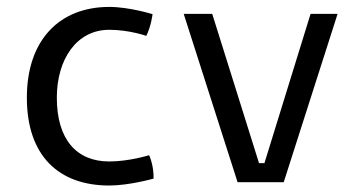

<svg xmlns="http://www.w3.org/2000/svg" viewBox="-20 -540 1040 569"><path d="M59.6 -250.5C59.6 -78.1 154.3 9.8 303.7 9.8C363.3 9.8 435.1 -10.7 435.1 -10.7C436 -51.3 421.9 -80.1 421.9 -80.1C421.9 -80.1 363.3 -61.5 303.7 -61.5C207 -61.5 148.4 -126.5 148.4 -250.5C148.4 -364.3 207 -451.7 303.7 -451.7C363.3 -451.7 413.6 -433.6 413.6 -433.6C428.2 -463.4 432.1 -498 432.1 -498C432.1 -498 363.3 -519.5 303.7 -519.5C157.2 -519.5 59.6 -422.4 59.6 -250.5Z M684.1 0H820.8L980.5 -499H900.4L763.7 -56.6H747.6L608.9 -499H524.4Z"/></svg>

Font: Basic
Style: Regular
Weight: 400
Designer: Magnus Gaarde
Foundry: Magnus Gaarde
Version: Version 1.001